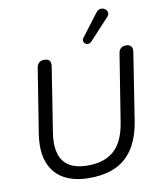

<svg xmlns="http://www.w3.org/2000/svg" viewBox="-101 -1026 929 1114"><g transform="rotate(-10 364.0 -469.0)"><path d="M335 9Q246 9 185.5 -25Q125 -59 99.5 -127Q74 -195 90 -297L150 -673Q156 -712 196 -712Q239 -712 231 -665L172 -290Q136 -64 339 -64Q437 -64 493.5 -114Q550 -164 568 -273L632 -673Q638 -712 677 -712Q697 -712 706.5 -700Q716 -688 712 -665L650 -269Q628 -131 552 -61Q476 9 335 9ZM483 -769Q470 -756 456.5 -759Q443 -762 437.5 -774Q432 -786 442 -799L541 -929Q553 -945 567.5 -946.5Q582 -948 593.5 -940Q605 -932 607.5 -919Q610 -906 597 -892Z"/></g></svg>

Font: Nunito
Style: Italic
Weight: 400
Italic angle: -9°
Designer: Vernon Adams
Foundry: Vernon Adams
Version: Version 3.601; ttfautohint (v1.8.2.53-6de2)